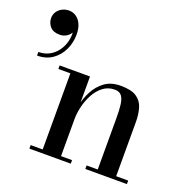

<svg xmlns="http://www.w3.org/2000/svg" viewBox="-131 -872 985 998"><g transform="rotate(20 361.0 -372.5)"><path d="M303.5 -460V-19.5H364.5V0H135.5V-19.5H202V-440.5H135.5V-460ZM608.5 -319.5V-19.5H675V0H445V-19.5H506.5V-305Q506.5 -347 502.8 -377.2Q499 -407.5 486.8 -423.8Q474.5 -440 449 -440Q412 -440 384.5 -419Q357 -398 339.2 -365Q321.5 -332 312.5 -294.8Q303.5 -257.5 303.5 -224L290.5 -222Q290.5 -256 299 -298.2Q307.5 -340.5 328 -379.5Q348.5 -418.5 383.2 -444Q418 -469.5 471 -469.5Q529 -469.5 558.2 -450.2Q587.5 -431 598 -397Q608.5 -363 608.5 -319.5ZM7.5 -468V-488Q39.5 -488 65.8 -501.5Q92 -515 110.2 -539.5Q128.5 -564 136.5 -595.5Q144.5 -627 139.5 -664H146Q147 -652.5 138.5 -640Q130 -627.5 115 -618.8Q100 -610 80 -610Q45 -610 27.2 -630Q9.5 -650 9.5 -677.5Q9.5 -696 19.5 -711.5Q29.5 -727 46.8 -736Q64 -745 85 -745Q106.5 -745 124.5 -732.8Q142.5 -720.5 153 -697.2Q163.5 -674 163.5 -640.5Q163.5 -596 145 -556.5Q126.5 -517 91.8 -492.5Q57 -468 7.5 -468Z"/></g></svg>

Font: Bodoni Moda Medium
Style: Regular
Weight: 500
Designer: Owen Earl
Foundry: indestructible type
Version: Version 2.005